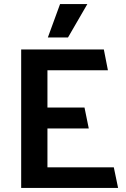

<svg xmlns="http://www.w3.org/2000/svg" viewBox="-20 -923 620 943"><path d="M275 -903H409L314 -739H215ZM560 0H84V-680H490L510 -578H213V-395H395L416 -292H213V-101H539Z"/></svg>

Font: Palanquin Dark
Style: Regular
Weight: 400
Designer: Pria Ravichandran
Version: Version 1.001